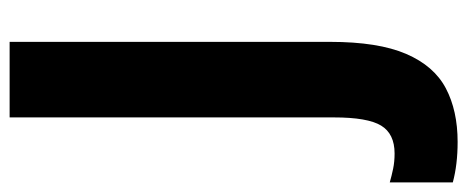

<svg xmlns="http://www.w3.org/2000/svg" viewBox="-371 -448 971 399"><g transform="rotate(-90 114.5 -248.5)"><path d="M19 217Q-28 217 -65 207V76Q-51 80 -36.5 83Q-22 86 -5 86Q36 86 53 58Q70 30 70 -40V-714H227V-48Q227 52 202 110Q177 168 130.5 192.5Q84 217 19 217Z"/></g></svg>

Font: Noto Sans Lao UI Cond ExtBd
Style: Regular
Weight: 800
Width: 3
Designer: Monotype Design Team
Foundry: Monotype Imaging Inc.
Version: Version 2.000; ttfautohint (v1.8.4.7-5d5b)